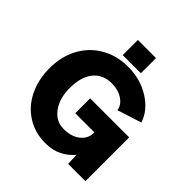

<svg xmlns="http://www.w3.org/2000/svg" viewBox="-229 -1047 1228 1228"><g transform="rotate(45 385.0 -433.0)"><path d="M48.8 -350.1Q48.8 -454.1 93 -536.4Q137.2 -618.7 217 -664.8Q296.9 -710.9 397.9 -710.9Q509.3 -710.9 596.2 -656.5Q683.1 -602.1 710 -518.1L545.9 -465.8Q540.5 -506.8 499.3 -534.4Q458 -562 397.9 -562Q320.3 -562 275.1 -507.1Q230 -452.1 230 -350.1Q230 -255.9 274.2 -196.5Q318.4 -137.2 387.2 -137.2Q458 -137.2 500 -171.1Q542 -205.1 542 -255.9V-261.2H369.1V-396H722.2V0H565.9L563 -79.1Q532.2 -41 483.9 -15.6Q435.5 9.8 369.1 9.8Q275.9 9.8 202.9 -35.9Q129.9 -81.5 89.4 -163.6Q48.8 -245.6 48.8 -350.1ZM484.9 -738.8H320.8V-876H484.9Z"/></g></svg>

Font: LT Superior Black
Style: Regular
Weight: 900
Designer: Daniel Lyons
Foundry: LyonsType
Version: Version 2.005